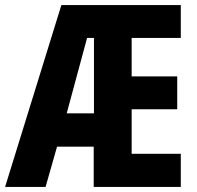

<svg xmlns="http://www.w3.org/2000/svg" viewBox="-23 -734 775 754"><path d="M687 0H345V-158H201L156 0H-3L218 -714H687V-585H494V-434H673V-305H494V-130H687ZM239 -289H346V-585H319Z"/></svg>

Font: Noto Sans Telugu ExtraCondensed ExtraBold
Style: Regular
Weight: 800
Width: 2
Designer: Jelle Bosma - Monotype Design Team
Foundry: Monotype Imaging Inc.
Version: Version 2.005; ttfautohint (v1.8.4.7-5d5b)